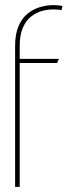

<svg xmlns="http://www.w3.org/2000/svg" viewBox="-20 -730 287 750"><path d="M220 -690 224 -706Q219 -708 212.5 -708.5Q206 -709 200 -709.5Q194 -710 188 -710Q162 -710 135.5 -702Q109 -694 87 -676Q65 -658 52 -627Q39 -596 39 -550V0H57V-484H203L210 -500H57V-550Q57 -593 69 -621Q81 -649 101 -665Q121 -681 145 -687.5Q169 -694 194 -693Q201 -693 207 -692.5Q213 -692 220 -690Z"/></svg>

Font: Advent Pro Thin
Style: Regular
Weight: 250
Version: Version 3.000